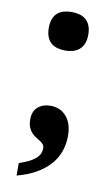

<svg xmlns="http://www.w3.org/2000/svg" viewBox="-82 -588 457 786"><g transform="rotate(10 147.0 -195.5)"><path d="M224.1 -42Q224.1 -10.3 214.4 19.5Q204.6 49.3 183.1 74.7Q161.6 100.1 127.7 120.4Q93.8 140.6 44.9 153.8V102.1Q66.9 94.2 83.3 86.4Q99.6 78.6 110.6 69.6Q121.6 60.5 127.2 49.6Q132.8 38.6 132.8 23.9Q132.8 14.6 127.4 8.5Q122.1 2.4 114 -2.9Q106 -8.3 96.4 -13.9Q86.9 -19.5 78.9 -28.3Q70.8 -37.1 65.4 -50Q60.1 -63 60.1 -83Q60.1 -116.7 80.6 -134.3Q101.1 -151.9 131.8 -151.9Q174.3 -151.9 199.2 -122.6Q224.1 -93.3 224.1 -42ZM69.8 -464.8Q69.8 -487.8 76.2 -503.2Q82.5 -518.6 93.5 -527.8Q104.5 -537.1 119.6 -541Q134.8 -544.9 151.9 -544.9Q168.5 -544.9 183.3 -541Q198.2 -537.1 209.5 -527.8Q220.7 -518.6 227.3 -503.2Q233.9 -487.8 233.9 -464.8Q233.9 -442.4 227.3 -427Q220.7 -411.6 209.5 -402.3Q198.2 -393.1 183.3 -388.9Q168.5 -384.8 151.9 -384.8Q134.8 -384.8 119.6 -388.9Q104.5 -393.1 93.5 -402.3Q82.5 -411.6 76.2 -427Q69.8 -442.4 69.8 -464.8Z"/></g></svg>

Font: Droids
Style: b
Weight: 700
Foundry: Ascender Corporation
Version: Version 1.00 build 113